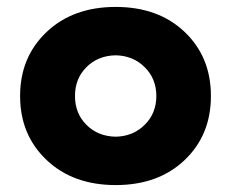

<svg xmlns="http://www.w3.org/2000/svg" viewBox="-20 -530 675 560"><path d="M518.6 -63.2Q441.9 9.8 317.4 9.8Q192.9 9.8 115.7 -63.5Q38.6 -136.7 38.6 -250Q38.6 -363.3 115.7 -436.5Q192.9 -509.8 317.4 -509.8Q441.9 -509.8 518.6 -436.8Q595.2 -363.8 595.2 -250Q595.2 -136.2 518.6 -63.2ZM317.4 -131.3Q368.2 -132.3 402.1 -166Q436 -199.7 436 -250Q436 -300.3 402.1 -334Q368.2 -367.7 317.4 -368.7Q265.6 -367.7 232.2 -334.2Q198.7 -300.8 198.7 -250Q198.7 -199.2 232.2 -165.8Q265.6 -132.3 317.4 -131.3Z"/></svg>

Font: Now Alt
Style: Bold
Weight: 700
Designer: Alfredo Marco Pradil
Foundry: Alfredo Marco Pradil
Version: Version 1.002;PS 001.002;hotconv 1.0.88;makeotf.lib2.5.64775